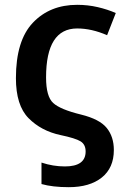

<svg xmlns="http://www.w3.org/2000/svg" viewBox="-20 -571 509 796"><path d="M265 205Q352 205 402 165Q452 125 452 51Q452 -4 422.5 -40.5Q393 -77 316 -96Q230 -117 200.5 -144Q171 -171 171 -250Q171 -453 300 -453Q360 -453 424 -425L460 -517Q426 -532 385 -541.5Q344 -551 300 -551Q187 -551 116.5 -477Q46 -403 46 -247Q46 -134 98.5 -81Q151 -28 231 -11Q293 2 314 15Q335 28 335 57Q335 119 249 119Q200 119 152 103V192Q198 205 265 205Z"/></svg>

Font: Noto Sans Display Medium
Style: Regular
Weight: 500
Designer: Monotype Design Team
Foundry: Monotype Imaging Inc.
Version: Version 1.900